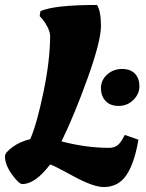

<svg xmlns="http://www.w3.org/2000/svg" viewBox="-31 -730 589 774"><path d="M447.5 -303Q413 -303 394.5 -323Q376 -343 376 -375Q376 -407 401 -429.5Q426 -452 460.5 -452Q495 -452 513 -433Q531 -414 531 -382.5Q531 -351 506.5 -327Q482 -303 447.5 -303ZM387 24Q345 24 264.5 -20Q184 -64 171 -67Q111 12 59 12Q45 12 17 -27Q-11 -66 -11 -100Q-11 -115 20 -137.5Q51 -160 91 -169Q118 -232 144.5 -360Q171 -488 171 -585Q171 -601 160.5 -621Q150 -641 140 -653L129 -665L132 -685Q187 -710 360 -710Q376 -685 376 -625Q376 -565 323 -417Q270 -269 217 -160Q317 -134 408 -134Q429 -134 442.5 -144Q456 -154 472 -186L527 -167Q511 -72 478.5 -24Q446 24 387 24Z"/></svg>

Font: Oleo Script
Style: Bold
Weight: 700
Designer: Soytutype
Foundry: Soytutype
Version: Version 1.002